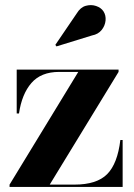

<svg xmlns="http://www.w3.org/2000/svg" viewBox="-20 -733 524 753"><path d="M341 -594 201.5 -551 197 -557 281 -680.5Q295.5 -704.5 316.5 -710.2Q337.5 -716 356.8 -709.5Q376 -703 385.5 -689Q396 -673 394 -652.5Q392 -632 378.5 -615.2Q365 -598.5 341 -594ZM212 -451Q141 -451 103.2 -407.5Q65.5 -364 54.5 -288H45.5V-460H445V-451L175 -9H272Q359.5 -9 400.2 -50Q441 -91 452 -184H461V0H17.5V-9L287 -451Z"/></svg>

Font: Bodoni* 24pt
Style: Bold
Weight: 700
Version: Version 2.3